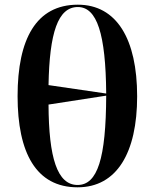

<svg xmlns="http://www.w3.org/2000/svg" viewBox="-20 -789 660 819"><path d="M311 10C478 10 565 -137 565 -378C565 -622 478 -769 312 -769C134 -769 55 -622 55 -379C55 -137 134 10 311 10ZM433 -390 187 -426C191 -649 227 -759 312 -759C394 -759 431 -644 433 -390ZM311 0C224 0 188 -116 187 -343L433 -381C432 -113 396 0 311 0Z"/></svg>

Font: Noto Serif Display SemiBold
Style: Regular
Weight: 600
Designer: Monotype Design Team
Foundry: Monotype Imaging Inc.
Version: Version 2.009